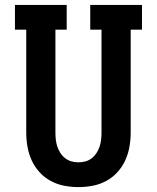

<svg xmlns="http://www.w3.org/2000/svg" viewBox="-20 -755 640 783"><path d="M300 8Q271 8 242 2.5Q213 -3 187 -17Q161 -31 141 -53Q121 -75 109 -101.5Q97 -128 92 -157Q87 -186 87 -215V-634H41V-735H252V-634H206V-215Q206 -201 207.5 -186.5Q209 -172 213.5 -158Q218 -144 226 -131.5Q234 -119 245.5 -110Q257 -101 271 -97Q285 -93 300 -93Q315 -93 329 -97Q343 -101 354.5 -110Q366 -119 374 -131.5Q382 -144 386.5 -158Q391 -172 392.5 -186.5Q394 -201 394 -215V-634H348V-735H559V-634H513V-215Q513 -186 508 -157Q503 -128 491 -101.5Q479 -75 459 -53Q439 -31 413 -17Q387 -3 358 2.5Q329 8 300 8Z"/></svg>

Font: Iosevka Etoile
Style: Bold
Weight: 700
Designer: Belleve Invis
Foundry: Belleve Invis
Version: Version 28.1.0; ttfautohint (v1.8.4)